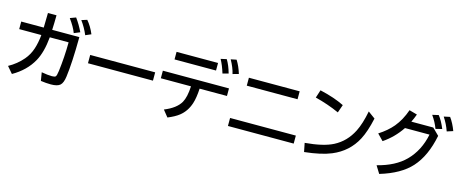

<svg xmlns="http://www.w3.org/2000/svg" viewBox="-48 -1633 5867 2454"><g transform="rotate(15 2885.5 -406.5)"><path d="M67.9 -636.2H365.7Q369.6 -744.6 369.6 -830.1H482.9Q481.9 -718.8 477.5 -636.2H836.9Q834 -290 808.6 -105.5Q797.4 -21.5 763.2 9.8Q727.5 42 640.6 42Q577.6 42 506.8 31.7L488.8 -78.1Q573.2 -63 627 -63Q664.1 -63 675.3 -74.2Q688 -86.4 696.3 -150.4Q720.2 -339.8 721.7 -536.1H472.7Q454.1 -335 387.2 -213.9Q300.3 -57.1 126 42L51.8 -44.9Q161.1 -105 238.3 -195.8Q296.4 -264.2 324.2 -350.6Q351.1 -432.1 360.8 -536.1H67.9ZM754.4 -667Q727.1 -742.2 655.8 -839.8L732.4 -868.2Q790 -789.6 832.5 -699.2ZM902.8 -679.2Q864.3 -772 804.7 -853L877.4 -876Q936 -808.6 976.6 -710.9Z M1029.8 -452.1H1889.6V-342.3H1029.8Z M1979 -498H2854V-397.9H2492.2Q2485.4 -273.9 2460.9 -198.7Q2423.8 -84 2336.9 -15.6Q2283.2 26.9 2189.9 64.9L2120.1 -22Q2274.9 -84.5 2330.1 -181.2Q2371.1 -253.4 2377.9 -397.9H1979ZM2085.9 -775.9H2634.8V-675.8H2085.9ZM2724.1 -660.2Q2693.4 -762.2 2652.8 -835L2730 -852.1Q2772.9 -780.8 2800.8 -680.2ZM2850.1 -687Q2831.5 -769 2778.8 -862.8L2853 -877.9Q2898.9 -805.7 2928.2 -709Z M3064.5 -695.8H3736.3V-590.8H3064.5ZM2965.3 -136.7H3835.4V-30.8H2965.3Z M4276.9 -562Q4122.6 -630.9 3956.1 -672.4L3990.2 -777.3Q4183.1 -733.4 4314 -668ZM3968.3 -76.2Q4210 -96.7 4338.4 -162.6Q4489.7 -240.7 4570.8 -402.3Q4623.5 -506.8 4656.2 -675.8L4750 -606.9Q4710.4 -426.3 4654.3 -319.8Q4552.7 -126 4343.8 -39.1Q4211.9 15.6 3991.2 39.1Z M5505.4 -690.9 5593.3 -604Q5538.1 -326.2 5395.5 -168.5Q5261.2 -20 4991.2 61L4930.2 -37.6Q5166 -97.2 5295.9 -228Q5438 -371.1 5482.4 -590.8H5158.2Q5062.5 -448.2 4924.3 -355L4845.2 -436Q4956.5 -507.3 5027.3 -591.8Q5107.4 -688.5 5155.3 -826.2L5260.3 -796.9Q5239.7 -739.3 5215.3 -690.9ZM5537.1 -681.2Q5507.8 -762.2 5450.2 -844.2L5532.2 -862.8Q5582 -799.3 5621.1 -702.1ZM5684.1 -687Q5652.8 -778.8 5598.1 -860.8L5678.2 -877.9Q5728 -810.1 5764.2 -712.9Z"/></g></svg>

Font: BIZ UDPGothic
Style: Bold
Weight: 700
Designer: TypeBank Co., Ltd.
Foundry: Morisawa Inc.
Version: Version 1.051